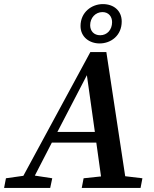

<svg xmlns="http://www.w3.org/2000/svg" viewBox="-49 -917 751 937"><path d="M-29 0H196L206 -47L121 -60L204 -221H421L444 -56L359 -47L350 0H637L646 -47L562 -57L470 -663H392L65 -59L-20 -47ZM231 -273 375 -550 414 -273ZM440 -745C409 -745 391 -766 391 -794C391 -830 417 -858 451 -858C482 -858 498 -835 498 -809C498 -772 474 -745 440 -745ZM437 -705C493 -705 545 -744 545 -812C545 -865 506 -897 453 -897C399 -897 344 -858 344 -790C344 -736 388 -705 437 -705Z"/></svg>

Font: Source Serif Pro Semibold
Style: Italic
Weight: 600
Italic angle: -12°
Designer: Frank Grießhammer
Foundry: Adobe Systems Incorporated
Version: Version 3.001;hotconv 1.0.111;makeotfexe 2.5.65597